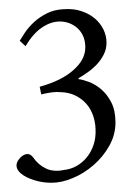

<svg xmlns="http://www.w3.org/2000/svg" viewBox="-20 -727 294 418"><path d="M22.9 -638.2Q26.9 -645 34.4 -656.2Q42 -667.5 53.7 -678.5Q65.4 -689.5 81.8 -697.8Q98.1 -706.1 119.1 -707Q140.6 -708.5 157.7 -702.6Q174.8 -696.8 186.8 -686.5Q198.7 -676.3 205.3 -662.6Q211.9 -648.9 211.9 -634.3Q211.9 -620.1 205.8 -608.2Q199.7 -596.2 190.7 -586.7Q181.6 -577.1 170.9 -569.6Q160.2 -562 150.9 -556.6V-554.7Q160.2 -553.7 173.8 -548.6Q187.5 -543.5 200.4 -532.5Q213.4 -521.5 222.4 -503.9Q231.4 -486.3 231.4 -460.4Q231.4 -433.6 218 -409.7Q204.6 -385.7 183.8 -367.7Q163.1 -349.6 138.7 -339.4Q114.3 -329.1 92.3 -329.1Q71.8 -329.1 53.7 -335Q35.6 -340.8 25.9 -349.1Q17.1 -356.4 16.1 -364.5Q15.1 -372.6 21 -379.9Q28.3 -389.6 36.9 -391.4Q45.4 -393.1 51.8 -384.8Q57.1 -377 64 -370.8Q70.8 -364.7 79.1 -360.6Q87.4 -356.4 97.4 -355.5Q107.4 -354.5 118.7 -356.9Q133.8 -358.4 146.7 -365.7Q159.7 -373 169.2 -384.8Q178.7 -396.5 183.8 -412.1Q189 -427.7 188 -446.3Q187.5 -461.4 182.6 -475.6Q177.7 -489.7 168.2 -500.7Q158.7 -511.7 144.5 -518.8Q130.4 -525.9 111.8 -526.4Q103 -527.3 92.5 -525.9Q82 -524.4 69.8 -521.5L66.4 -538.1Q90.8 -544.9 109.4 -554.2Q135.7 -567.4 151.6 -586.7Q167.5 -606 165.5 -629.4Q164.6 -641.6 159.7 -651.1Q154.8 -660.6 147.2 -667Q139.6 -673.3 130.1 -676.8Q120.6 -680.2 110.4 -680.2Q90.8 -680.2 71.5 -667.2Q52.2 -654.3 35.6 -626.5Z"/></svg>

Font: Varendra
Style: Regular
Weight: 400
Designer: Jacob Thomas
Foundry: Bangla Type Foundry
Version: Version 1.008